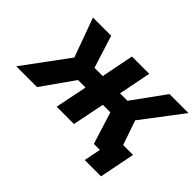

<svg xmlns="http://www.w3.org/2000/svg" viewBox="-192 -1037 1515 1515"><g transform="rotate(45 566.0 -279.5)"><path d="M920 -362 1045 0H821L737 -268H653L599 0H406L460 -268H376L187 0H-45L230 -373L111 -700H314L400 -428H492L546 -700H739L685 -428H768L965 -700H1177ZM1101 -157 1042 141H860L888 0H821L852 -157Z"/></g></svg>

Font: Montserrat Alternates ExtraBold
Style: Italic
Weight: 800
Italic angle: -11.3°
Designer: Julieta Ulanovsky
Foundry: Julieta Ulanovsky
Version: Version 7.200